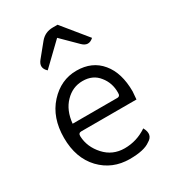

<svg xmlns="http://www.w3.org/2000/svg" viewBox="-200 -933 949 1054"><g transform="rotate(-30 274.5 -405.5)"><path d="M309 13Q199 13 126 -63Q53 -140 53 -268Q53 -396 125 -475Q197 -554 296 -554Q395 -554 451 -486Q507 -419 507 -301L503 -252H153Q134 -252 135 -230Q138 -162 188 -107Q238 -52 314 -52Q391 -52 456 -96Q486 -42 439 -16Q400 13 309 13ZM133 -312H416Q435 -312 434 -335Q435 -397 398 -442Q362 -488 297 -488Q233 -488 187 -440Q141 -393 133 -312ZM161 -634Q125 -667 156 -705L222 -786Q253 -824 303 -824H333L461 -667Q425 -634 390 -669L295 -763L161 -634Z"/></g></svg>

Font: Swei Half Moon CJK TC
Style: DemiLight
Weight: 350
Version: Version 2.125